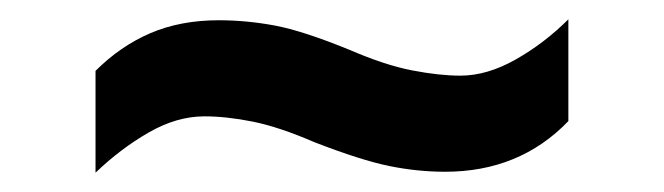

<svg xmlns="http://www.w3.org/2000/svg" viewBox="-20 -383 695 201"><path d="M309 -234.2Q272 -250.2 244.5 -255.7Q217 -261.2 194 -261.2Q165 -261.2 135.5 -244.2Q106 -227.2 80 -202.2V-308.8Q106 -334.8 137.5 -348.3Q169 -361.8 209 -361.8Q238 -361.8 267.5 -356.3Q297 -350.8 346 -330.8Q383 -314.8 411.5 -309.3Q440 -303.8 462 -303.8Q490 -303.8 520 -320.8Q550 -337.8 575 -362.8V-256.2Q524 -203.2 446 -203.2Q417 -203.2 387.5 -209.2Q358 -215.2 309 -234.2Z"/></svg>

Font: Ancizar Sans Thin
Style: Regular
Weight: 100
Designer: Cesar Puertas, Viviana Monsalve, Julian Moncada, Julian Prieto, Jose Castro, Mariel Hernandez, Felipe Aragon, Sara Alarc
Version: Version 8.100